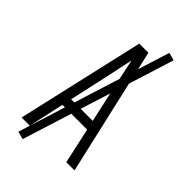

<svg xmlns="http://www.w3.org/2000/svg" viewBox="-271 -889 1042 1042"><g transform="rotate(45 250.0 -368.0)"><path d="M47 0 215 -735H285L453 0H390L345 -205H155L110 0ZM333 -260 282 -490Q274 -528 266 -565.5Q258 -603 250 -641Q242 -603 234 -565.5Q226 -528 218 -490L167 -260ZM134 79 89 67 366 -815 411 -803Z"/></g></svg>

Font: Iosevka Fixed Light
Style: Regular
Weight: 300
Monospace: yes
Designer: Belleve Invis
Foundry: Belleve Invis
Version: Version 32.3.0